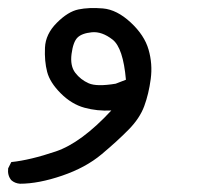

<svg xmlns="http://www.w3.org/2000/svg" viewBox="-28 -143 548 476"><path d="M21.5 312.5Q8.8 311.5 0 303.7Q-9.8 292 -7.8 274.4L0 258.8Q46.9 253.9 110.4 232.4Q173.8 210.9 248 130.9Q212.9 132.8 181.2 124Q149.4 115.2 122.6 88.4Q95.7 61.5 88.9 35.2Q82 8.8 83.5 -24.9Q85 -58.6 112.8 -86.4Q140.6 -114.3 166.5 -119.6Q192.4 -125 227.1 -122.1Q261.7 -119.1 295.9 -87.4Q330.1 -55.7 340.3 -20Q350.6 15.6 345.7 52.7Q340.8 89.8 329.6 120.1Q318.4 150.4 291 178.2Q263.7 206.1 224.1 239.3Q184.6 272.5 126 292.5Q67.4 312.5 21.5 312.5ZM258.8 64.5 284.2 54.7Q277.3 -24.4 251 -44.9Q224.6 -65.4 199.7 -63Q174.8 -60.5 164.1 -49.8Q153.3 -39.1 149.4 -9.3Q145.5 20.5 158.7 37.6Q171.9 54.7 191.9 63.5Q211.9 72.3 258.8 64.5Z"/></svg>

Font: JasonHandwriting4
Style: Regular
Weight: 400
Version: Version 1.01.21